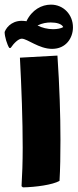

<svg xmlns="http://www.w3.org/2000/svg" viewBox="-56 -806 335 829"><path d="M164 -786C124 -786 82 -764 58 -714C56 -715 54 -715 53 -715C4 -722 -26 -694 -36 -668C-36 -647 -25 -613 -16 -599H-10C4 -620 24 -639 38 -639C62 -639 112 -595 169 -595C229 -595 259 -642 259 -688C259 -743 218 -786 164 -786ZM173 -680C150 -680 125 -686 106 -696C126 -706 146 -709 163 -709C188 -709 211 -703 217 -689C207 -683 191 -680 173 -680ZM43 3C98 2 171 -8 201 -25C204 -76 205 -136 205 -202C205 -309 201 -433 192 -566L30 -557C37 -424 42 -287 42 -168C42 -107 40 -50 37 -2Z"/></svg>

Font: FilmFarsi Display
Style: Regular
Weight: 400
Designer: Borna Izadpanah
Foundry: Borna Izadpanah
Version: Version 1.000;PS 001.000;hotconv 1.0.88;makeotf.lib2.5.64775